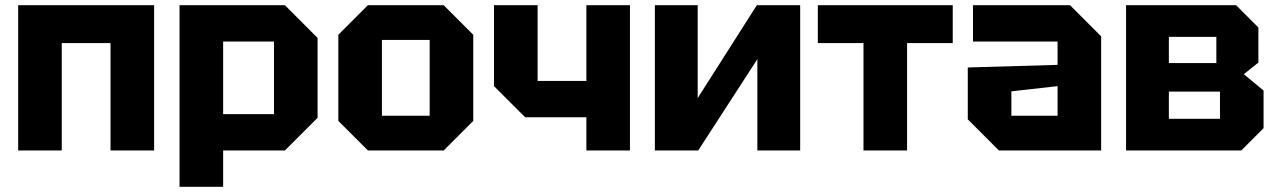

<svg xmlns="http://www.w3.org/2000/svg" viewBox="-20 -580 4922 740"><path d="M50 0V-560H574V0H406V-414H218V0Z M672 140V-560H1078L1204 -434V-126L1078 0H840V140ZM1036 -420H840V-140H1036Z M1284 -114V-446L1398 -560H1690L1804 -446V-114L1690 0H1398ZM1452 -134H1636V-426H1452Z M2408 -560V0H2240V-128H2004L1884 -248V-560H2052V-268H2240V-560Z M3064 0H2899V-352L2671 0H2504V-560H2669V-202L2897 -560H3064Z M3476 0V-414H3652V-560H3132V-414H3308V0Z M3710 -120V-320L4056 -330V-420H3730V-560H4104L4224 -440V0H3830ZM3878 -228V-134H4056V-248Z M4320 -560V0H4764L4850 -86V-231L4774 -294L4830 -339V-474L4744 -560ZM4485 -337V-438H4668V-337ZM4485 -122V-227H4682V-122Z"/></svg>

Font: Tektur
Style: Bold
Weight: 700
Designer: Adam Jagosz
Foundry: Adam Jagosz
Version: Version 1.005;gftools[0.9.30]